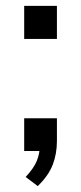

<svg xmlns="http://www.w3.org/2000/svg" viewBox="-20 -512 275 651"><path d="M62 -492H173V-380H62ZM108 119 67 88Q95 58 105 33Q115 8 115 -19L141 0H62V-111H173V-34Q173 9 159 46Q145 83 108 119Z"/></svg>

Font: Muli Medium
Style: Regular
Weight: 500
Designer: Vernon Adams
Foundry: Vernon Adams
Version: Version 2.100; ttfautohint (v1.8.1.43-b0c9)